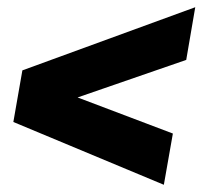

<svg xmlns="http://www.w3.org/2000/svg" viewBox="-20 -527 570 532"><path d="M434 -15 17 -189 42 -332 521 -507 496 -361 195 -257 459 -157Z"/></svg>

Font: Archivo ExtraCondensed Black
Style: Italic
Weight: 900
Width: 2
Italic angle: -10°
Designer: Hector Gatti
Foundry: Omnibus-Type
Version: Version 2.001